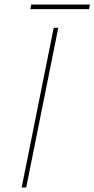

<svg xmlns="http://www.w3.org/2000/svg" viewBox="-20 -822 414 842"><path d="M370.5 -782H113L117 -802H374.5ZM95 0H75L215.5 -700H235.5Z"/></svg>

Font: Argentum Sans Thin
Style: Italic
Weight: 100
Italic angle: -11°
Designer: Julieta Ulanovsky (font), Cristiano Sobral (main changes and remaster)
Foundry: Julieta Ulanovsky (font), Cristiano Sobral (main changes and remaster)
Version: Version 2.007;June 15, 2022;FontCreator 14.0.0.2814 64-bit; 